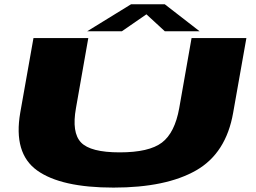

<svg xmlns="http://www.w3.org/2000/svg" viewBox="-20 -848 1164 872"><path d="M495.5 4Q257 4 148.5 -74Q40 -152 72 -336.5L132 -675H381L325 -357Q305 -246 348 -201Q391 -156 523.5 -156Q657 -156 715.5 -200.5Q774 -245 794 -357L850 -675H1099L1039 -336.5Q1007 -152 870.5 -74Q734 4 495.5 4ZM376 -706 575 -828.5H728.5L886.5 -706H728.5L645 -783L533.5 -706Z"/></svg>

Font: Anybody UltraExpanded ExtraBold
Style: Italic
Weight: 800
Width: 9
Italic angle: -10°
Designer: Tyler Finck
Foundry: Etcetera Type Company
Version: Version 1.010; ttfautohint (v1.8.3) -l 8 -r 50 -G 200 -x 14 